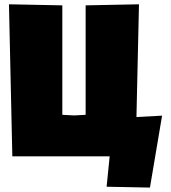

<svg xmlns="http://www.w3.org/2000/svg" viewBox="-20 -724 790 889"><path d="M487.8 0H37.1L21.5 -704.1L268.6 -699.2V-192.4L322.8 -189.5L376.5 -192.4V-699.2L623.5 -704.1L611.8 -182.1L730.5 -188.5L674.3 144.5L473.6 140.6Z"/></svg>

Font: Luckiest Guy RUS-BEL-UKR
Style: Regular
Weight: 400
Designer: Astigmatic (AOETI)
Foundry: Astigmatic (AOETI)
Version: Version 1.00 March 11, 2019, initial release